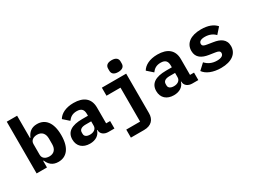

<svg xmlns="http://www.w3.org/2000/svg" viewBox="-64 -1465 3129 2379"><g transform="rotate(-30 1500.5 -275.5)"><path d="M58.9 0H207V-94.1H214.1C240.1 -32 284.1 12.1 366.8 12.1C480.8 12.1 561.1 -71 561.1 -258.2C561.1 -445 480.8 -528.1 366.8 -528.1C284.1 -528.1 240.1 -484 214.1 -421.9H207V-740.1H58.9ZM207 -182.2V-334.2C207 -388.1 251.1 -413 302.9 -413C369 -413 407 -370 407 -297.9V-218C407 -146 369 -103 302.9 -103C251.1 -103 207 -127.8 207 -182.2Z M1087 0H1172.2V-106.9H1115.1V-333.1C1115.1 -463.1 1031.2 -528.1 890.3 -528.1C775.2 -528.1 700.3 -485.1 666.2 -426.8L747.2 -355.1C775.2 -393.1 811.1 -420.1 873.2 -420.1C941.1 -420.1 967 -388.1 967 -327.1V-301.1H884.2C733.3 -301.1 652 -250 652 -142C652 -45.1 718 12.1 818.2 12.1C897 12.1 957 -24.1 975.1 -90.9H980.1V-89.1C980.1 -32 1027 0 1087 0ZM797.2 -139.9V-160.2C797.2 -199.9 829.2 -220.9 888.1 -220.9H967V-159.1C967 -111.2 926.1 -84.9 874.3 -84.9C827.1 -84.9 797.2 -104 797.2 -139.9Z M1292.3 199.9H1481.2C1587.4 199.9 1638.1 138.1 1638.1 51.1V-516H1290.1V-400.9H1490.4V84.9H1292.3ZM1475.1 -652C1475.1 -612.9 1498.2 -582 1564.3 -582C1629.3 -582 1653.4 -612.9 1653.4 -652V-681.1C1653.4 -720.9 1629.3 -751.1 1564.3 -751.1C1498.2 -751.1 1475.1 -720.9 1475.1 -681.1Z M2287.3 0H2372.5V-106.9H2315.3V-333.1C2315.3 -463.1 2231.5 -528.1 2090.6 -528.1C1975.5 -528.1 1900.6 -485.1 1866.5 -426.8L1947.4 -355.1C1975.5 -393.1 2011.4 -420.1 2073.5 -420.1C2141.3 -420.1 2167.3 -388.1 2167.3 -327.1V-301.1H2084.5C1933.6 -301.1 1852.3 -250 1852.3 -142C1852.3 -45.1 1918.3 12.1 2018.5 12.1C2097.3 12.1 2157.3 -24.1 2175.4 -90.9H2180.4V-89.1C2180.4 -32 2227.3 0 2287.3 0ZM1997.5 -139.9V-160.2C1997.5 -199.9 2029.5 -220.9 2088.4 -220.9H2167.3V-159.1C2167.3 -111.2 2126.4 -84.9 2074.6 -84.9C2027.3 -84.9 1997.5 -104 1997.5 -139.9Z M2694.6 12.1C2847.7 12.1 2934.7 -56.1 2934.7 -163C2934.7 -261 2861.5 -300.1 2768.5 -313.9L2686.4 -327.1C2646.7 -333.1 2622.5 -342 2622.5 -372.2C2622.5 -405.9 2652.7 -424 2708.5 -424C2775.6 -424 2824.6 -398.1 2854.4 -365.1L2928.6 -448.9C2885.7 -498.9 2814.6 -528.1 2713.4 -528.1C2564.6 -528.1 2477.6 -463.1 2477.6 -355.1C2477.6 -257.1 2550.4 -218 2642.4 -203.8L2725.5 -191.1C2765.6 -185 2789.4 -176.1 2789.4 -147C2789.4 -110.1 2753.6 -92 2695.7 -92C2626.4 -92 2572.4 -117.9 2532.7 -161.9L2449.6 -84.9C2491.5 -24.9 2580.6 12.1 2694.6 12.1Z"/></g></svg>

Font: Margiela Mono Bold
Style: Regular
Weight: 700
Designer: Mike Abbink, Paul van der Laan, Pieter van Rosmalen
Foundry: Bold Monday
Version: Version 2.003 2021